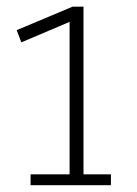

<svg xmlns="http://www.w3.org/2000/svg" viewBox="-20 -547 406 567"><path d="M43 -421.9 185.5 -482.4V-32.2H70.3V0H307.6V-32.2H226.6V-527.3H194.3L29.3 -458Z"/></svg>

Font: Yaldevi Colombo ExtraLight
Style: Regular
Weight: 275
Designer: Sol Matas, Denzil Rajitha, Kosala Senevirathne and Pathum Egodawatta
Foundry: Mooniak
Version: Version 1.020 ; ttfautohint (v1.6)